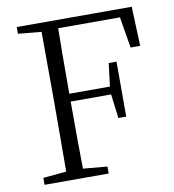

<svg xmlns="http://www.w3.org/2000/svg" viewBox="-81 -798 789 870"><g transform="rotate(-10 313.0 -363.0)"><path d="M54 0V-32L161 -42Q162 -138 162 -335V-391Q162 -588 161 -685L54 -695V-726H583L590 -545H546L522 -688H238Q236 -592 236 -387H423L436 -493H472V-240H436L422 -351H236Q236 -139 238 -42L349 -32V0Z"/></g></svg>

Font: GenRyuMin TW L
Style: Regular
Weight: 300
Version: Version 1.501;PS 1;hotconv 16.6.51;makeotf.lib2.5.65220